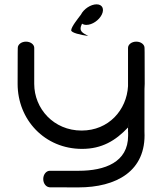

<svg xmlns="http://www.w3.org/2000/svg" viewBox="-20 -778 723 864"><path d="M593.4 -590.6H593.1C572.2 -590.6 556.1 -577.6 556.1 -562.6V-390.4C550.1 -283.1 469.2 -190.5 347.3 -190.5C221.6 -190.5 134 -289.1 134 -400.6C134 -512.1 134.1 -562.6 134.1 -562.6C134.1 -577.6 117.9 -590.6 97 -590.6C76.1 -590.6 60 -577.6 60 -562.6C60 -562.6 59.3 -562.1 59.3 -400.6C59.3 -239.1 181.2 -108 349.1 -108C438.6 -108 500.3 -145.2 556.1 -204.4V-185.6C556.1 -184.4 556.2 -183.3 556.5 -182.1C556.5 -177.5 556.5 -172.5 556.5 -167.1C556.5 -48.3 452.2 -9.5 334.3 -9.5C216.3 -9.5 204.2 -9.5 204.2 -9.5C188.3 -9.5 174.6 6.7 174.6 27.6C174.6 48.5 188.2 64.6 203.9 64.6C203.9 64.6 163.6 65.3 332.8 65.3C502 65.3 639.1 -6.8 630.1 -185.6C630.3 -185.7 630.2 -213.6 630.2 -377.3C630.8 -385 631.2 -392.8 631.2 -400.6C631.2 -562.1 630.4 -562.6 630.4 -562.6C630.4 -577.6 614.3 -590.6 593.4 -590.6ZM556.4 -208.2C556.2 -207.2 556.1 -206.1 556.1 -205C556.2 -210.9 556.4 -260.1 556.4 -208.2ZM438 -712.2C450.3 -737.2 441 -758.5 414.6 -758.5C388.1 -758.5 356.5 -737.2 344.2 -712.2C328.8 -691.8 301.8 -658.5 300.4 -642.2C298.8 -631 342.6 -620.6 377.3 -616C354.2 -629.5 331.1 -635.5 349.2 -671.6C354.1 -668 360.8 -666 368.9 -666C395.4 -666 425.7 -687.2 438 -712.2Z"/></svg>

Font: Hi.
Style: Tall Regular
Weight: 400
Designer: Mew Too, Robert Jablonski
Foundry: Cannot Into Space Fonts
Version: Version 1.996